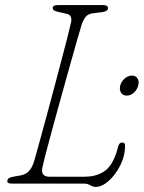

<svg xmlns="http://www.w3.org/2000/svg" viewBox="-20 -720 564 753"><path d="M307.5 0H27.5Q4.5 0 9.5 -13Q10 -23.5 34.5 -27.5L60.5 -32Q82 -36 94.5 -50Q107 -64 114.5 -90Q121.5 -115 133.8 -159.2Q146 -203.5 161 -258.5Q176 -313.5 191.2 -371.2Q206.5 -429 220.5 -481.8Q234.5 -534.5 244.8 -574.8Q255 -615 259 -634Q261.5 -645.5 257.2 -654.5Q253 -663.5 242.5 -665.5L207.5 -673.5Q197.5 -676 192.2 -679Q187 -682 187 -690Q187 -700 208 -700H385.5Q403.5 -700 403.5 -688Q403.5 -681.5 397 -677.5Q390.5 -673.5 380.5 -672.5L342.5 -667.5Q325.5 -665.5 315.8 -653.5Q306 -641.5 299.5 -621Q294.5 -604.5 282.5 -563Q270.5 -521.5 254.8 -465Q239 -408.5 221.8 -346.8Q204.5 -285 189 -227.8Q173.5 -170.5 162 -127Q150.5 -83.5 146.5 -64Q142 -44 149.8 -35.5Q157.5 -27 172.5 -27H311Q362.5 -27 394.2 -52Q426 -77 443 -143.5Q444.5 -150.5 448.2 -155.8Q452 -161 459.5 -161Q470.5 -161 470.5 -149Q470.5 -108.5 451.8 -71.5Q433 -34.5 406.5 -10.8Q380 13 355.5 13Q344 13 333.8 6.5Q323.5 0 307.5 0ZM477 -345Q461.5 -345 454.5 -356.8Q447.5 -368.5 451.5 -384.5Q456 -400.5 468.8 -412Q481.5 -423.5 497.5 -423.5Q512.5 -423.5 519.5 -412Q526.5 -400.5 522 -384.5Q518 -368.5 505.2 -356.8Q492.5 -345 477 -345Z"/></svg>

Font: Fraunces 9pt S100 Thin
Style: Italic
Weight: 100
Italic angle: -16°
Version: Version 1.000; ttfautohint (v1.8.3)